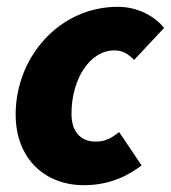

<svg xmlns="http://www.w3.org/2000/svg" viewBox="-20 -532 502 564"><path d="M226 12C306 12 358 -18 396 -46L330 -144C312 -130 292 -116 262 -116C214 -116 190 -148 190 -198C190 -300 244 -384 316 -384C340 -384 356 -374 374 -356L462 -450C438 -480 390 -512 326 -512C154 -512 26 -364 26 -196C26 -64 114 12 226 12Z"/></svg>

Font: Source Sans Pro Black
Style: Italic
Weight: 900
Italic angle: -11°
Designer: Paul D. Hunt
Foundry: Adobe Systems Incorporated
Version: Version 3.006;hotconv 1.0.111;makeotfexe 2.5.65597